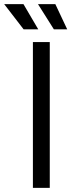

<svg xmlns="http://www.w3.org/2000/svg" viewBox="-77 -902 342 922"><path d="M81 0V-700H162V0ZM36.5 -761 -56.8 -882H35.8L106.8 -761ZM181.8 -761 105.5 -882H188.8L245.8 -761Z"/></svg>

Font: Space 7353
Style: Regular
Weight: 400
Designer: Christine Claussen + Ruben Lyon  (Space 7353)
Version: Version 1.000;FEAKit 1.0